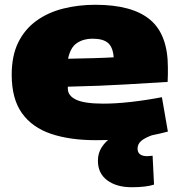

<svg xmlns="http://www.w3.org/2000/svg" viewBox="-20 -577 758 804"><path d="M381 10Q273 10 194 -16.5Q115 -43 72 -103Q29 -163 29 -264Q29 -344 56.5 -399.5Q84 -455 132.5 -490Q181 -525 244.5 -541Q308 -557 379 -557Q534 -557 608.5 -494.5Q683 -432 683 -295Q683 -284 683 -266Q683 -248 682 -234Q614 -230 507.5 -223.5Q401 -217 264 -214Q264 -211 264 -206Q264 -176 299 -159.5Q334 -143 413 -143Q464 -143 527 -150Q590 -157 658 -170L683 -26Q612 -7 540.5 1.5Q469 10 381 10ZM265 -331Q319 -332 371.5 -333.5Q424 -335 456 -337Q453 -379 432.5 -397Q412 -415 367 -415Q330 -415 302.5 -397Q275 -379 265 -331ZM531 207Q468 207 429 178Q390 149 390 96Q390 64 406 39.5Q422 15 447 -2Q472 -19 499 -27L623 -13Q588 -1 572 12.5Q556 26 556 45Q556 77 597 77Q604 77 609.5 76Q615 75 619 75L625 196Q592 207 531 207Z"/></svg>

Font: Georama Extended ExtraBold
Style: Regular
Weight: 800
Width: 7
Designer: Jean-Baptiste Levee
Foundry: Production Type
Version: Version 1.000